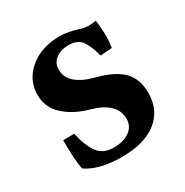

<svg xmlns="http://www.w3.org/2000/svg" viewBox="-118 -558 644 668"><g transform="rotate(-30 203.5 -224.5)"><path d="M188.5 11.2Q96.7 11.2 46.4 -23.4Q38.1 -57.6 38.1 -141.6L82.5 -142.1Q94.7 -87.9 115.7 -59.6Q136.7 -31.2 179.2 -31.2Q217.8 -31.2 242.2 -48.6Q266.6 -65.9 266.6 -96.2Q266.6 -161.1 174.3 -187Q114.3 -203.6 76.9 -237.8Q39.6 -272 39.6 -321.8Q39.6 -382.3 87.2 -421.9Q134.8 -461.4 209 -461.4Q239.7 -461.4 279.3 -448.7Q310.1 -438 344.2 -445.3Q349.1 -412.6 349.1 -378.9Q349.1 -356.9 345.2 -335L298.8 -331.5Q285.2 -379.9 269.3 -399.4Q253.4 -418.9 218.8 -418.9Q187.5 -418.9 167.5 -403.3Q147.5 -387.7 147.5 -361.8Q147.5 -299.3 247.6 -273.9Q313.5 -256.8 345.5 -224.9Q377.4 -192.9 377.4 -136.7Q377.4 -66.9 327.1 -27.8Q276.9 11.2 188.5 11.2Z"/></g></svg>

Font: Elstob 8pt
Style: Bold
Weight: 700
Designer: Peter S. Baker
Version: Version 1.015